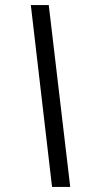

<svg xmlns="http://www.w3.org/2000/svg" viewBox="-20 -737 374 760"><path d="M258 3 173 -717H102L186 3Z"/></svg>

Font: Noto Sans Display Condensed
Style: Italic
Weight: 400
Width: 3
Designer: Monotype Design team
Foundry: Monotype Imaging Inc.
Version: 1.000